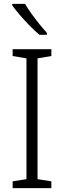

<svg xmlns="http://www.w3.org/2000/svg" viewBox="-20 -967 329 987"><path d="M244 0H45V-35L116 -46V-667L45 -679V-714H244V-679L173 -667V-46L244 -35ZM109 -947Q122 -924 141.5 -897Q161 -870 182 -844Q203 -818 221 -798V-788H183Q160 -807 133 -834.5Q106 -862 82 -890Q58 -918 43 -939V-947Z"/></svg>

Font: Noto Sans Arabic UI SmCn Lt
Style: Regular
Weight: 300
Width: 4
Designer: Monotype Design Team, Nadine Chahine and Nizar Qandah
Foundry: Monotype Imaging Inc.
Version: Version 2.010; ttfautohint (v1.8.4.7-5d5b)